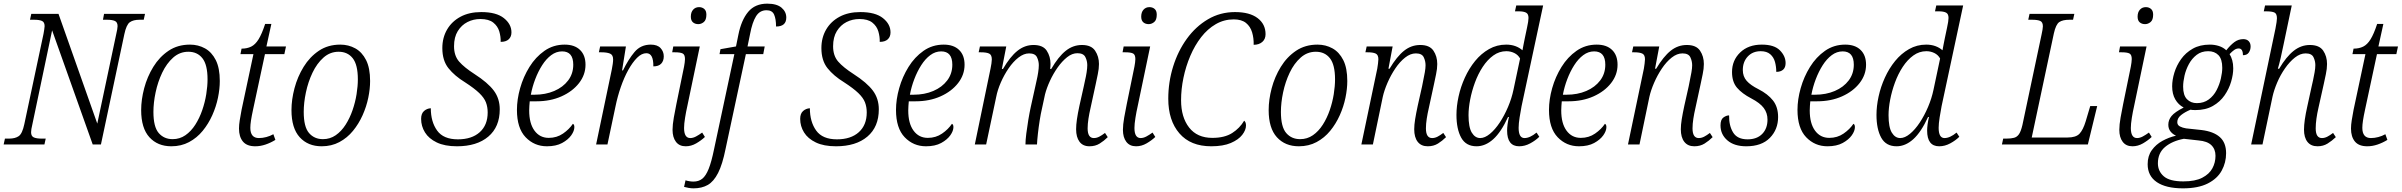

<svg xmlns="http://www.w3.org/2000/svg" viewBox="-38 -790 13134 1050"><path d="M-18 0 -11 -32H12Q45 -32 64.5 -45.5Q84 -59 95 -111L200 -605Q202 -618 204 -629Q206 -640 206 -647Q206 -669 191.5 -675.5Q177 -682 149 -682H126L133 -714H282L494 -114L598 -605Q601 -618 603 -629Q605 -640 605 -647Q605 -669 590 -675.5Q575 -682 548 -682H525L531 -714H755L748 -682H725Q691 -682 672 -668.5Q653 -655 642 -603L514 0H469L247 -624L139 -110Q132 -81 132 -67Q132 -45 147 -38.5Q162 -32 189 -32H212L205 0Z M899 10Q824 10 779 -39.5Q734 -89 734 -188Q734 -245 750.5 -307.5Q767 -370 800.5 -424.5Q834 -479 884 -512.5Q934 -546 1001 -546Q1046 -546 1083 -525.5Q1120 -505 1142 -461.5Q1164 -418 1164 -347Q1164 -304 1154 -255.5Q1144 -207 1123 -160Q1102 -113 1070.5 -74.5Q1039 -36 996 -13Q953 10 899 10ZM906 -29Q945 -29 976 -50.5Q1007 -72 1030 -108Q1053 -144 1068 -187.5Q1083 -231 1090 -275Q1097 -319 1097 -356Q1097 -436 1069 -471.5Q1041 -507 992 -507Q945 -507 909 -475Q873 -443 849 -392.5Q825 -342 813 -285Q801 -228 801 -178Q801 -96 830 -62.5Q859 -29 906 -29Z M1358 10Q1312 10 1290.5 -16Q1269 -42 1269 -87Q1269 -107 1273 -132Q1277 -157 1283 -189L1348 -494H1277L1283 -524Q1313 -524 1335.5 -535Q1358 -546 1376 -575Q1394 -604 1412 -659H1446L1419 -536H1526L1517 -494H1411L1346 -191Q1338 -154 1334.5 -130.5Q1331 -107 1331 -91Q1331 -35 1378 -35Q1398 -35 1418.5 -40.5Q1439 -46 1457 -56L1468 -25Q1442 -9 1414 0.5Q1386 10 1358 10Z M1721 10Q1646 10 1601 -39.5Q1556 -89 1556 -188Q1556 -245 1572.5 -307.5Q1589 -370 1622.5 -424.5Q1656 -479 1706 -512.5Q1756 -546 1823 -546Q1868 -546 1905 -525.5Q1942 -505 1964 -461.5Q1986 -418 1986 -347Q1986 -304 1976 -255.5Q1966 -207 1945 -160Q1924 -113 1892.5 -74.5Q1861 -36 1818 -13Q1775 10 1721 10ZM1728 -29Q1767 -29 1798 -50.5Q1829 -72 1852 -108Q1875 -144 1890 -187.5Q1905 -231 1912 -275Q1919 -319 1919 -356Q1919 -436 1891 -471.5Q1863 -507 1814 -507Q1767 -507 1731 -475Q1695 -443 1671 -392.5Q1647 -342 1635 -285Q1623 -228 1623 -178Q1623 -96 1652 -62.5Q1681 -29 1728 -29Z M2461 10Q2394 10 2350.5 -11Q2307 -32 2286 -66Q2265 -100 2265 -140Q2265 -169 2281 -183Q2297 -197 2318 -198Q2318 -124 2352.5 -76Q2387 -28 2466 -28Q2542 -28 2585.5 -67Q2629 -106 2629 -175Q2629 -205 2619.5 -230Q2610 -255 2583 -281Q2556 -307 2505 -340Q2448 -375 2414.5 -417Q2381 -459 2381 -527Q2381 -584 2407 -628.5Q2433 -673 2480.5 -698.5Q2528 -724 2594 -724Q2676 -724 2717.5 -691Q2759 -658 2759 -613Q2759 -589 2744 -575Q2729 -561 2700 -561Q2701 -589 2692.5 -618Q2684 -647 2659.5 -666.5Q2635 -686 2589 -686Q2551 -686 2518.5 -669.5Q2486 -653 2465.5 -620Q2445 -587 2445 -537Q2445 -485 2473 -453Q2501 -421 2557 -385Q2630 -338 2662.5 -294.5Q2695 -251 2695 -192Q2695 -96 2632.5 -43Q2570 10 2461 10Z M2953 10Q2884 10 2836.5 -39.5Q2789 -89 2789 -189Q2789 -246 2806.5 -308Q2824 -370 2857.5 -424Q2891 -478 2939.5 -512Q2988 -546 3050 -546Q3104 -546 3134 -517Q3164 -488 3164 -436Q3164 -381 3128.5 -335.5Q3093 -290 3032.5 -263Q2972 -236 2896 -236H2859Q2858 -226 2857 -211.5Q2856 -197 2856 -186Q2856 -115 2885 -75.5Q2914 -36 2963 -36Q3007 -36 3041 -59.5Q3075 -83 3095 -113Q3103 -109 3103 -95Q3103 -74 3086 -50Q3069 -26 3036 -8Q3003 10 2953 10ZM2885 -272Q2945 -272 2993 -292.5Q3041 -313 3069 -350Q3097 -387 3097 -436Q3097 -509 3036 -509Q3004 -509 2976.5 -488.5Q2949 -468 2927 -433.5Q2905 -399 2889 -357Q2873 -315 2865 -272Z M3308 -411Q3311 -426 3313 -440.5Q3315 -455 3315 -465Q3315 -490 3298 -497Q3281 -504 3251 -504H3237L3244 -536H3385L3364 -405H3369Q3398 -465 3432 -505.5Q3466 -546 3521 -546Q3557 -546 3574.5 -527Q3592 -508 3592 -482Q3592 -457 3578 -442Q3564 -427 3535 -427Q3536 -499 3497 -499Q3471 -499 3446 -474Q3421 -449 3398 -407.5Q3375 -366 3357 -314Q3339 -262 3328 -208L3284 0H3222Z M3781 -658Q3763 -658 3751.5 -668Q3740 -678 3740 -699Q3740 -723 3752.5 -737Q3765 -751 3785 -751Q3802 -751 3813.5 -741Q3825 -731 3825 -710Q3825 -681 3811 -669.5Q3797 -658 3781 -658ZM3712 10Q3677 10 3658.5 -14.5Q3640 -39 3640 -80Q3640 -108 3647 -147.5Q3654 -187 3661 -221L3703 -426Q3705 -437 3706.5 -448Q3708 -459 3708 -467Q3708 -491 3695.5 -497.5Q3683 -504 3653 -504H3638L3644 -536H3789L3720 -206Q3714 -180 3708.5 -146Q3703 -112 3703 -90Q3703 -35 3737 -35Q3752 -35 3768 -43.5Q3784 -52 3802 -65L3817 -41Q3797 -22 3769.5 -6Q3742 10 3712 10Z M3755 240Q3742 240 3727.5 237.5Q3713 235 3703 232L3711 196Q3719 199 3731.5 201Q3744 203 3754 203Q3783 203 3802.5 187.5Q3822 172 3837.5 133.5Q3853 95 3867 26L3978 -494H3897L3902 -521L3987 -536L4000 -600Q4016 -680 4053.5 -725Q4091 -770 4158 -770Q4210 -770 4236 -748Q4262 -726 4262 -694Q4262 -645 4206 -645Q4206 -686 4195.5 -710Q4185 -734 4154 -734Q4117 -734 4096.5 -701Q4076 -668 4064 -604L4050 -536H4144L4136 -494H4041L3930 24Q3913 109 3889 156Q3865 203 3832.5 221.5Q3800 240 3755 240Z M4534 10Q4467 10 4423.5 -11Q4380 -32 4359 -66Q4338 -100 4338 -140Q4338 -169 4354 -183Q4370 -197 4391 -198Q4391 -124 4425.5 -76Q4460 -28 4539 -28Q4615 -28 4658.5 -67Q4702 -106 4702 -175Q4702 -205 4692.5 -230Q4683 -255 4656 -281Q4629 -307 4578 -340Q4521 -375 4487.5 -417Q4454 -459 4454 -527Q4454 -584 4480 -628.5Q4506 -673 4553.5 -698.5Q4601 -724 4667 -724Q4749 -724 4790.5 -691Q4832 -658 4832 -613Q4832 -589 4817 -575Q4802 -561 4773 -561Q4774 -589 4765.5 -618Q4757 -647 4732.5 -666.5Q4708 -686 4662 -686Q4624 -686 4591.5 -669.5Q4559 -653 4538.5 -620Q4518 -587 4518 -537Q4518 -485 4546 -453Q4574 -421 4630 -385Q4703 -338 4735.5 -294.5Q4768 -251 4768 -192Q4768 -96 4705.5 -43Q4643 10 4534 10Z M5026 10Q4957 10 4909.5 -39.5Q4862 -89 4862 -189Q4862 -246 4879.5 -308Q4897 -370 4930.5 -424Q4964 -478 5012.5 -512Q5061 -546 5123 -546Q5177 -546 5207 -517Q5237 -488 5237 -436Q5237 -381 5201.5 -335.5Q5166 -290 5105.5 -263Q5045 -236 4969 -236H4932Q4931 -226 4930 -211.5Q4929 -197 4929 -186Q4929 -115 4958 -75.5Q4987 -36 5036 -36Q5080 -36 5114 -59.5Q5148 -83 5168 -113Q5176 -109 5176 -95Q5176 -74 5159 -50Q5142 -26 5109 -8Q5076 10 5026 10ZM4958 -272Q5018 -272 5066 -292.5Q5114 -313 5142 -350Q5170 -387 5170 -436Q5170 -509 5109 -509Q5077 -509 5049.5 -488.5Q5022 -468 5000 -433.5Q4978 -399 4962 -357Q4946 -315 4938 -272Z M5920 10Q5884 10 5865.5 -15Q5847 -40 5847 -83Q5847 -107 5851.5 -138Q5856 -169 5865 -211L5889 -318Q5891 -330 5896 -351Q5901 -372 5904.5 -394.5Q5908 -417 5908 -434Q5908 -457 5897.5 -478Q5887 -499 5854 -499Q5825 -499 5797.5 -477Q5770 -455 5746 -421Q5722 -387 5704 -348Q5686 -309 5677 -274L5660 -195Q5654 -170 5648 -132.5Q5642 -95 5638 -58.5Q5634 -22 5633 0H5570Q5570 -23 5574.5 -59Q5579 -95 5585.5 -134Q5592 -173 5599 -205L5624 -318Q5626 -329 5631 -350Q5636 -371 5639.5 -394Q5643 -417 5643 -434Q5643 -456 5633 -477Q5623 -498 5590 -498Q5561 -498 5532 -475.5Q5503 -453 5478 -416.5Q5453 -380 5435 -338.5Q5417 -297 5410 -260L5355 0H5293L5379 -415Q5382 -429 5384 -443Q5386 -457 5386 -465Q5386 -490 5371.5 -497Q5357 -504 5326 -504H5314L5321 -536H5465L5441 -413H5447Q5486 -480 5526 -512Q5566 -544 5614 -544Q5666 -544 5686.5 -512.5Q5707 -481 5707 -440Q5707 -428 5705 -413H5711Q5750 -480 5790 -512Q5830 -544 5879 -544Q5930 -544 5951 -512.5Q5972 -481 5972 -440Q5972 -414 5965.5 -384Q5959 -354 5954 -329L5926 -200Q5919 -170 5914.5 -141Q5910 -112 5910 -88Q5910 -35 5944 -35Q5959 -35 5973.5 -42.5Q5988 -50 6005 -63L6020 -40Q6000 -20 5976 -5Q5952 10 5920 10Z M6244 -658Q6226 -658 6214.5 -668Q6203 -678 6203 -699Q6203 -723 6215.5 -737Q6228 -751 6248 -751Q6265 -751 6276.5 -741Q6288 -731 6288 -710Q6288 -681 6274 -669.5Q6260 -658 6244 -658ZM6175 10Q6140 10 6121.5 -14.5Q6103 -39 6103 -80Q6103 -108 6110 -147.5Q6117 -187 6124 -221L6166 -426Q6168 -437 6169.5 -448Q6171 -459 6171 -467Q6171 -491 6158.5 -497.5Q6146 -504 6116 -504H6101L6107 -536H6252L6183 -206Q6177 -180 6171.5 -146Q6166 -112 6166 -90Q6166 -35 6200 -35Q6215 -35 6231 -43.5Q6247 -52 6265 -65L6280 -41Q6260 -22 6232.5 -6Q6205 10 6175 10Z M6586 10Q6473 10 6412 -60.5Q6351 -131 6351 -250Q6351 -341 6377.5 -426Q6404 -511 6452.5 -578Q6501 -645 6568 -684.5Q6635 -724 6716 -724Q6796 -724 6839.5 -691Q6883 -658 6883 -603Q6883 -576 6865 -560.5Q6847 -545 6818 -545Q6819 -581 6809.5 -613Q6800 -645 6776 -664.5Q6752 -684 6709 -684Q6656 -684 6611 -658Q6566 -632 6531 -587Q6496 -542 6471.5 -484.5Q6447 -427 6434 -364.5Q6421 -302 6421 -242Q6421 -149 6465 -92.5Q6509 -36 6592 -36Q6659 -36 6700.5 -62.5Q6742 -89 6766 -130Q6776 -122 6776 -104Q6776 -79 6755.5 -52.5Q6735 -26 6693 -8Q6651 10 6586 10Z M7065 10Q6990 10 6945 -39.5Q6900 -89 6900 -188Q6900 -245 6916.5 -307.5Q6933 -370 6966.5 -424.5Q7000 -479 7050 -512.5Q7100 -546 7167 -546Q7212 -546 7249 -525.5Q7286 -505 7308 -461.5Q7330 -418 7330 -347Q7330 -304 7320 -255.5Q7310 -207 7289 -160Q7268 -113 7236.5 -74.5Q7205 -36 7162 -13Q7119 10 7065 10ZM7072 -29Q7111 -29 7142 -50.5Q7173 -72 7196 -108Q7219 -144 7234 -187.5Q7249 -231 7256 -275Q7263 -319 7263 -356Q7263 -436 7235 -471.5Q7207 -507 7158 -507Q7111 -507 7075 -475Q7039 -443 7015 -392.5Q6991 -342 6979 -285Q6967 -228 6967 -178Q6967 -96 6996 -62.5Q7025 -29 7072 -29Z M7770 10Q7734 10 7715 -14.5Q7696 -39 7696 -83Q7696 -107 7701 -138Q7706 -169 7715 -211L7739 -318Q7741 -330 7745.5 -351Q7750 -372 7754 -394.5Q7758 -417 7758 -433Q7758 -456 7748 -477Q7738 -498 7705 -498Q7675 -498 7646 -475Q7617 -452 7592.5 -415.5Q7568 -379 7550 -337.5Q7532 -296 7524 -260L7470 0H7407L7494 -415Q7496 -428 7498 -442.5Q7500 -457 7500 -466Q7500 -490 7485.5 -497Q7471 -504 7441 -504H7429L7436 -536H7578L7555 -414H7561Q7601 -481 7640.5 -512.5Q7680 -544 7729 -544Q7780 -544 7801 -513Q7822 -482 7822 -440Q7822 -414 7815.5 -384Q7809 -354 7804 -329L7776 -200Q7769 -170 7764.5 -141Q7760 -112 7760 -88Q7760 -35 7794 -35Q7809 -35 7823.5 -42.5Q7838 -50 7855 -63L7870 -40Q7850 -20 7826 -5Q7802 10 7770 10Z M8037 10Q7979 10 7953 -37Q7927 -84 7927 -162Q7927 -209 7938.5 -262Q7950 -315 7973 -365.5Q7996 -416 8029 -456.5Q8062 -497 8105 -521.5Q8148 -546 8199 -546Q8226 -546 8248.5 -538Q8271 -530 8288 -515Q8291 -531 8294.5 -549.5Q8298 -568 8301 -582L8313 -639Q8321 -675 8321 -692Q8321 -714 8307.5 -721Q8294 -728 8268 -728H8247L8254 -760H8401L8283 -209Q8278 -183 8272.5 -148.5Q8267 -114 8267 -91Q8267 -35 8299 -35Q8329 -35 8365 -65L8380 -42Q8360 -22 8330.5 -6Q8301 10 8270 10Q8204 10 8204 -76Q8204 -90 8206.5 -109.5Q8209 -129 8214 -150H8209Q8171 -67 8128 -28.5Q8085 10 8037 10ZM8057 -35Q8082 -35 8110 -58Q8138 -81 8163.5 -119.5Q8189 -158 8209 -205Q8229 -252 8239 -300L8275 -470Q8264 -490 8243.5 -500Q8223 -510 8200 -510Q8161 -510 8128.5 -486.5Q8096 -463 8070.5 -424Q8045 -385 8028 -338.5Q8011 -292 8002 -245.5Q7993 -199 7993 -160Q7993 -94 8011 -64.5Q8029 -35 8057 -35Z M8597 10Q8528 10 8480.5 -39.5Q8433 -89 8433 -189Q8433 -246 8450.5 -308Q8468 -370 8501.5 -424Q8535 -478 8583.5 -512Q8632 -546 8694 -546Q8748 -546 8778 -517Q8808 -488 8808 -436Q8808 -381 8772.5 -335.5Q8737 -290 8676.5 -263Q8616 -236 8540 -236H8503Q8502 -226 8501 -211.5Q8500 -197 8500 -186Q8500 -115 8529 -75.5Q8558 -36 8607 -36Q8651 -36 8685 -59.5Q8719 -83 8739 -113Q8747 -109 8747 -95Q8747 -74 8730 -50Q8713 -26 8680 -8Q8647 10 8597 10ZM8529 -272Q8589 -272 8637 -292.5Q8685 -313 8713 -350Q8741 -387 8741 -436Q8741 -509 8680 -509Q8648 -509 8620.5 -488.5Q8593 -468 8571 -433.5Q8549 -399 8533 -357Q8517 -315 8509 -272Z M9228 10Q9192 10 9173 -14.5Q9154 -39 9154 -83Q9154 -107 9159 -138Q9164 -169 9173 -211L9197 -318Q9199 -330 9203.5 -351Q9208 -372 9212 -394.5Q9216 -417 9216 -433Q9216 -456 9206 -477Q9196 -498 9163 -498Q9133 -498 9104 -475Q9075 -452 9050.5 -415.5Q9026 -379 9008 -337.5Q8990 -296 8982 -260L8928 0H8865L8952 -415Q8954 -428 8956 -442.5Q8958 -457 8958 -466Q8958 -490 8943.5 -497Q8929 -504 8899 -504H8887L8894 -536H9036L9013 -414H9019Q9059 -481 9098.5 -512.5Q9138 -544 9187 -544Q9238 -544 9259 -513Q9280 -482 9280 -440Q9280 -414 9273.5 -384Q9267 -354 9262 -329L9234 -200Q9227 -170 9222.5 -141Q9218 -112 9218 -88Q9218 -35 9252 -35Q9267 -35 9281.5 -42.5Q9296 -50 9313 -63L9328 -40Q9308 -20 9284 -5Q9260 10 9228 10Z M9512 10Q9446 10 9408.5 -22.5Q9371 -55 9371 -104Q9371 -136 9387 -147.5Q9403 -159 9418 -159Q9417 -103 9440 -65.5Q9463 -28 9519 -28Q9570 -28 9599 -57.5Q9628 -87 9628 -136Q9628 -172 9607.5 -199.5Q9587 -227 9539 -252Q9489 -278 9461.5 -310Q9434 -342 9434 -396Q9434 -460 9478.5 -503Q9523 -546 9597 -546Q9665 -546 9696 -514.5Q9727 -483 9727 -445Q9727 -421 9713.5 -409Q9700 -397 9676 -397Q9676 -425 9669 -451Q9662 -477 9643 -493.5Q9624 -510 9591 -510Q9547 -510 9520 -481Q9493 -452 9493 -407Q9493 -372 9514 -348Q9535 -324 9579 -302Q9630 -276 9658 -240.5Q9686 -205 9686 -150Q9686 -82 9641 -36Q9596 10 9512 10Z M9956 10Q9887 10 9839.5 -39.5Q9792 -89 9792 -189Q9792 -246 9809.5 -308Q9827 -370 9860.5 -424Q9894 -478 9942.5 -512Q9991 -546 10053 -546Q10107 -546 10137 -517Q10167 -488 10167 -436Q10167 -381 10131.5 -335.5Q10096 -290 10035.5 -263Q9975 -236 9899 -236H9862Q9861 -226 9860 -211.5Q9859 -197 9859 -186Q9859 -115 9888 -75.5Q9917 -36 9966 -36Q10010 -36 10044 -59.5Q10078 -83 10098 -113Q10106 -109 10106 -95Q10106 -74 10089 -50Q10072 -26 10039 -8Q10006 10 9956 10ZM9888 -272Q9948 -272 9996 -292.5Q10044 -313 10072 -350Q10100 -387 10100 -436Q10100 -509 10039 -509Q10007 -509 9979.5 -488.5Q9952 -468 9930 -433.5Q9908 -399 9892 -357Q9876 -315 9868 -272Z M10334 10Q10276 10 10250 -37Q10224 -84 10224 -162Q10224 -209 10235.5 -262Q10247 -315 10270 -365.5Q10293 -416 10326 -456.5Q10359 -497 10402 -521.5Q10445 -546 10496 -546Q10523 -546 10545.5 -538Q10568 -530 10585 -515Q10588 -531 10591.5 -549.5Q10595 -568 10598 -582L10610 -639Q10618 -675 10618 -692Q10618 -714 10604.5 -721Q10591 -728 10565 -728H10544L10551 -760H10698L10580 -209Q10575 -183 10569.5 -148.5Q10564 -114 10564 -91Q10564 -35 10596 -35Q10626 -35 10662 -65L10677 -42Q10657 -22 10627.5 -6Q10598 10 10567 10Q10501 10 10501 -76Q10501 -90 10503.5 -109.5Q10506 -129 10511 -150H10506Q10468 -67 10425 -28.5Q10382 10 10334 10ZM10354 -35Q10379 -35 10407 -58Q10435 -81 10460.5 -119.5Q10486 -158 10506 -205Q10526 -252 10536 -300L10572 -470Q10561 -490 10540.5 -500Q10520 -510 10497 -510Q10458 -510 10425.5 -486.5Q10393 -463 10367.5 -424Q10342 -385 10325 -338.5Q10308 -292 10299 -245.5Q10290 -199 10290 -160Q10290 -94 10308 -64.5Q10326 -35 10354 -35Z M10910 0 10917 -32H10935Q10960 -32 10976.5 -36.5Q10993 -41 11003.5 -56.5Q11014 -72 11022 -106L11127 -602Q11130 -616 11132 -627.5Q11134 -639 11134 -646Q11134 -669 11119.5 -675.5Q11105 -682 11075 -682H11054L11061 -714H11306L11299 -682H11279Q11243 -682 11224 -669.5Q11205 -657 11194 -607L11073 -38H11269Q11315 -38 11334.5 -59Q11354 -80 11368 -126L11393 -210H11431L11380 0Z M11693 -658Q11675 -658 11663.5 -668Q11652 -678 11652 -699Q11652 -723 11664.5 -737Q11677 -751 11697 -751Q11714 -751 11725.5 -741Q11737 -731 11737 -710Q11737 -681 11723 -669.5Q11709 -658 11693 -658ZM11624 10Q11589 10 11570.5 -14.5Q11552 -39 11552 -80Q11552 -108 11559 -147.5Q11566 -187 11573 -221L11615 -426Q11617 -437 11618.5 -448Q11620 -459 11620 -467Q11620 -491 11607.5 -497.5Q11595 -504 11565 -504H11550L11556 -536H11701L11632 -206Q11626 -180 11620.5 -146Q11615 -112 11615 -90Q11615 -35 11649 -35Q11664 -35 11680 -43.5Q11696 -52 11714 -65L11729 -41Q11709 -22 11681.5 -6Q11654 10 11624 10Z M11900 240Q11807 240 11757 206Q11707 172 11707 108Q11707 63 11729.5 31.5Q11752 0 11787.5 -19.5Q11823 -39 11862 -48Q11844 -56 11832 -71Q11820 -86 11820 -108Q11820 -134 11837.5 -155.5Q11855 -177 11904 -202Q11875 -217 11858 -246.5Q11841 -276 11841 -318Q11841 -353 11853 -392.5Q11865 -432 11890 -467Q11915 -502 11954 -524Q11993 -546 12047 -546Q12073 -546 12096.5 -538.5Q12120 -531 12137 -515Q12159 -543 12181 -559.5Q12203 -576 12230 -576Q12249 -576 12259.5 -565Q12270 -554 12270 -536Q12270 -517 12260 -502.5Q12250 -488 12228 -488Q12228 -525 12205 -525Q12192 -525 12180 -516.5Q12168 -508 12155 -494Q12164 -480 12169.5 -460.5Q12175 -441 12175 -416Q12175 -383 12163.5 -343.5Q12152 -304 12127.5 -268.5Q12103 -233 12063.5 -210.5Q12024 -188 11968 -188Q11952 -188 11941 -190Q11910 -177 11889.5 -160.5Q11869 -144 11869 -122Q11869 -106 11883.5 -98.5Q11898 -91 11917 -88L12001 -79Q12067 -71 12101.5 -40.5Q12136 -10 12136 48Q12136 99 12112 143Q12088 187 12035.5 213.5Q11983 240 11900 240ZM11976 -226Q12014 -226 12041 -246Q12068 -266 12084 -297Q12100 -328 12107.5 -361Q12115 -394 12115 -419Q12115 -467 12094 -488.5Q12073 -510 12038 -510Q12001 -510 11975 -490Q11949 -470 11932.5 -439.5Q11916 -409 11908.5 -376Q11901 -343 11901 -316Q11901 -269 11922 -247.5Q11943 -226 11976 -226ZM11902 202Q11967 202 12005.5 182Q12044 162 12061 130.5Q12078 99 12078 62Q12078 26 12055.5 4Q12033 -18 11985 -22L11905 -31Q11841 -19 11802 14Q11763 47 11763 103Q11763 146 11795 174Q11827 202 11902 202Z M12636 10Q12600 10 12581 -14Q12562 -38 12562 -81Q12562 -128 12580 -208L12604 -318Q12607 -330 12611.5 -351Q12616 -372 12620 -394.5Q12624 -417 12624 -434Q12624 -456 12614 -477Q12604 -498 12571 -498Q12541 -498 12512 -475Q12483 -452 12458 -416Q12433 -380 12415.5 -339Q12398 -298 12390 -262L12335 0H12273L12406 -634Q12414 -675 12414 -690Q12414 -715 12400.5 -721.5Q12387 -728 12355 -728H12342L12349 -760H12495L12451 -550Q12443 -510 12434.5 -473.5Q12426 -437 12419 -414H12426Q12465 -480 12505.5 -512Q12546 -544 12594 -544Q12646 -544 12667 -513Q12688 -482 12688 -440Q12688 -414 12681.5 -384Q12675 -354 12670 -330L12641 -200Q12634 -170 12630 -141Q12626 -112 12626 -88Q12626 -35 12660 -35Q12675 -35 12689.5 -42.5Q12704 -50 12721 -63L12736 -40Q12715 -20 12691 -5Q12667 10 12636 10Z M12908 10Q12862 10 12840.5 -16Q12819 -42 12819 -87Q12819 -107 12823 -132Q12827 -157 12833 -189L12898 -494H12827L12833 -524Q12863 -524 12885.5 -535Q12908 -546 12926 -575Q12944 -604 12962 -659H12996L12969 -536H13076L13067 -494H12961L12896 -191Q12888 -154 12884.5 -130.5Q12881 -107 12881 -91Q12881 -35 12928 -35Q12948 -35 12968.5 -40.5Q12989 -46 13007 -56L13018 -25Q12992 -9 12964 0.5Q12936 10 12908 10Z"/></svg>

Font: Noto Serif SemiCondensed Light
Style: Italic
Weight: 300
Width: 4
Italic angle: -12°
Designer: Monotype Design Team
Foundry: Monotype Imaging Inc.
Version: Version 2.013; ttfautohint (v1.8.4.7-5d5b)